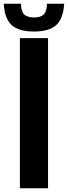

<svg xmlns="http://www.w3.org/2000/svg" viewBox="-56 -1003 362 1023"><path d="M50 0V-800H200V0ZM125 -835Q44 -835 6.2 -869.2Q-31.5 -903.5 -36 -983H56Q56 -944 72.2 -927Q88.5 -910 125 -910Q162 -910 178 -927Q194 -944 194 -983H286Q281 -903.5 243.2 -869.2Q205.5 -835 125 -835Z"/></svg>

Font: Big Shoulders Text Thin Black
Style: Regular
Weight: 900
Version: Version 2.002